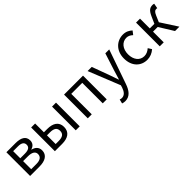

<svg xmlns="http://www.w3.org/2000/svg" viewBox="208 -1715 3108 3108"><g transform="rotate(-45 1762.0 -161.5)"><path d="M301 -543H92V0H309C434 0 524 -47 524 -156C524 -232 471 -272 410 -285V-290C466 -306 501 -345 501 -405C501 -505 420 -543 301 -543ZM285 -315H182V-478H291C375 -478 411 -448 411 -397C411 -346 377 -315 285 -315ZM299 -65H182V-250H293C386 -250 434 -217 434 -161C434 -100 391 -65 299 -65Z M750 -543H659V0H827C956 0 1043 -53 1043 -173C1043 -290 956 -342 827 -342H750ZM1228 -543H1137V0H1228ZM817 -73H750V-272H817C909 -272 953 -242 953 -173C953 -104 909 -73 817 -73Z M1846 -543H1412V0H1503V-469H1755V0H1846Z M2039 234C2147 234 2204 152 2241 45L2446 -543H2357L2260 -241C2245 -193 2229 -138 2214 -89H2209C2192 -138 2173 -194 2157 -241L2046 -543H1951L2169 1L2157 42C2134 110 2098 159 2034 159C2019 159 2004 154 1993 150L1975 223C1996 230 2017 234 2039 234Z M2765 13C2830 13 2892 -12 2940 -56L2901 -117C2866 -86 2824 -63 2773 -63C2673 -63 2605 -146 2605 -271C2605 -396 2677 -481 2775 -481C2819 -481 2852 -461 2884 -432L2931 -493C2892 -528 2844 -557 2772 -557C2633 -557 2510 -452 2510 -271C2510 -91 2621 13 2765 13Z M3410 0H3510L3325 -286L3371 -393C3398 -458 3422 -468 3450 -468C3458 -468 3461 -468 3468 -465L3484 -551C3476 -554 3464 -557 3452 -557C3393 -557 3353 -536 3310 -440L3256 -319H3151V-543H3060V0H3151V-245H3258Z"/></g></svg>

Font: Spoqa Han Sans Neo
Style: Regular
Weight: 400
Designer: [Spoqa Han Sans Neo] Dong-huui Kim ___ Younghwa Kang ___ Yujin Lee ___ [Noto Sans] Ryoko NISHIZUKA ____ (kana & ideograp
Foundry: Spoqa (http://www.spoqa-han-sans.com)
Version: Version 1.100;hotconv 1.0.109;makeotfexe 2.5.65596